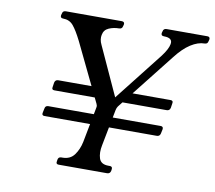

<svg xmlns="http://www.w3.org/2000/svg" viewBox="-75 -746 932 832"><g transform="rotate(10 391.5 -330.0)"><path d="M160 -314Q147 -314 150 -327L153 -347Q156 -360 169 -360H353L419 -314L482 -360H663Q676 -360 673 -347L670 -327Q667 -314 654 -314ZM137 -197Q124 -197 127 -210L131 -229Q133 -242 146 -242H640Q653 -242 651 -229L647 -210Q644 -197 631 -197ZM772 -660Q785 -660 783 -647L781 -640Q779 -627 766 -627Q737 -627 705 -606.5Q673 -586 640 -543L443 -293Q438 -286 436 -276L405 -116Q398 -82 406 -57.5Q414 -33 447 -33H453Q466 -33 464 -20L463 -13Q460 0 447 0H234Q221 0 224 -13L225 -20Q227 -33 240 -33H245Q279 -33 297 -57.5Q315 -82 322 -116L352 -272Q353 -277 352.5 -280.5Q352 -284 350 -288L227 -543Q205 -587 188 -607Q171 -627 143 -627Q130 -627 132 -640L134 -647Q136 -660 149 -660H395Q409 -660 407 -647L405 -640Q403 -627 389 -627Q366 -627 345 -618Q324 -609 320 -586Q318 -577 319.5 -566Q321 -555 327 -543L430 -318L402 -301L592 -543Q617 -576 621 -598Q627 -627 587 -627Q573 -627 575 -640L577 -647Q579 -660 593 -660Z"/></g></svg>

Font: Young Serif Light
Style: Italic
Weight: 300
Italic angle: -10.979°
Designer: Bastien Sozeau
Foundry: NBR — Bastien Sozeau
Version: Version 5.001